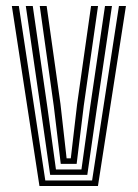

<svg xmlns="http://www.w3.org/2000/svg" viewBox="-20 -620 459 640"><path d="M111.5 0 19.5 -600H42.8L131 -18.5H287L376.5 -600H399.8L306.5 0ZM147.2 -37 116.2 -254 66 -600H89.2L138.2 -260.5L166.5 -55.2H251.5L280 -260L330 -600H353.2L302 -253L271 -37ZM182.5 -73.8 159.2 -267 112.5 -600H135.5L181.5 -273.8L202 -92.2H216L237.2 -274L283.5 -600H306.8L259.2 -267.5L235.5 -73.8Z"/></svg>

Font: Big Shoulders Inline Text Thin
Style: Bold
Weight: 700
Version: Version 2.002